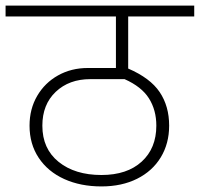

<svg xmlns="http://www.w3.org/2000/svg" viewBox="-35 -704 717 689"><path d="M425 -645V-458Q504 -424 538 -373.5Q572 -323 572 -253Q572 -189 542 -139.5Q512 -90 457 -62.5Q402 -35 329 -35Q254 -35 195.5 -61.5Q137 -88 104 -137.5Q71 -187 71 -253Q71 -313 98.5 -360Q126 -407 173.5 -433.5Q221 -460 280 -460H381V-645H-15V-684H662V-645ZM412 -420H289Q213 -420 165 -374.5Q117 -329 117 -253Q117 -170 175.5 -123Q234 -76 329 -76Q421 -76 473.5 -124Q526 -172 526 -253Q526 -309 499.5 -351Q473 -393 412 -420Z"/></svg>

Font: FiraGO ExtraLight
Style: Regular
Weight: 200
Designer: bBox Type
Foundry: bBox Type GmbH
Version: Version 1.001